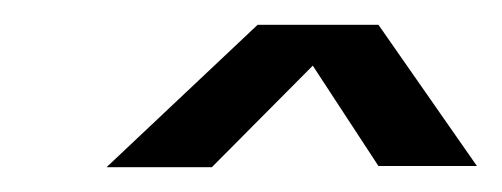

<svg xmlns="http://www.w3.org/2000/svg" viewBox="-20 -743 405 155"><path d="M66 -608 188 -723H285.5L365 -609H285.5L232.5 -690L151 -608Z"/></svg>

Font: Anybody SemiBold
Style: Italic
Weight: 600
Italic angle: -10°
Designer: Tyler Finck
Foundry: Etcetera Type Company
Version: Version 1.010; ttfautohint (v1.8.3) -l 8 -r 50 -G 200 -x 14 